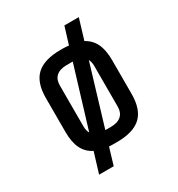

<svg xmlns="http://www.w3.org/2000/svg" viewBox="-164 -694 821 888"><g transform="rotate(-30 246.5 -250.0)"><path d="M253 0H240Q220 0 211 -1L184 89H106L139 -19Q104 -36 87 -70.5Q70 -105 70 -160V-340Q70 -424 111.5 -462Q153 -500 240 -500H253Q264 -500 284 -498L312 -589H389L356 -480Q390 -462 406.5 -428Q423 -394 423 -340V-160Q423 -76 381.5 -38Q340 0 253 0ZM164 -103 262 -425H230Q193 -425 174 -408Q155 -391 155 -360V-140Q155 -118 164 -103ZM330 -394 234 -75H263Q300 -75 319 -92Q338 -109 338 -140V-360Q338 -378 330 -394Z"/></g></svg>

Font: Share Tech
Style: Regular
Weight: 400
Designer: Ralph du Carrois
Foundry: Carrois Type Design
Version: Version 1.100